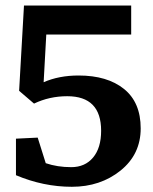

<svg xmlns="http://www.w3.org/2000/svg" viewBox="-20 -681 566 711"><path d="M271 -401.4Q377.4 -401.4 439.2 -351.6Q501 -301.8 501 -205.6Q501 -109.4 426.3 -49.3Q351.6 10.7 246.1 10.7Q140.6 10.7 39.1 -32.2V-167.5L119.6 -171.4L149.4 -76.7Q192.4 -62 243.7 -62Q294.9 -62 324.7 -97.7Q354.5 -133.3 354.5 -196.8Q354.5 -324.7 229 -324.7Q163.1 -324.7 106 -297.4L50.8 -344.7L68.8 -660.6H465.8V-553.2H151.4L141.6 -376.5Q198.2 -401.4 271 -401.4Z"/></svg>

Font: NoticiaText-Bold
Style: Bold
Weight: 700
Designer: JM Sole
Foundry: JM Sole
Version: Version 1.003